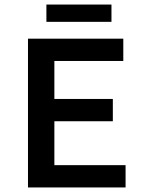

<svg xmlns="http://www.w3.org/2000/svg" viewBox="-20 -824 640 844"><path d="M103 0V-654H522V-556H219V-389H476V-291H219V-98H532V0ZM184 -728V-804H470V-728Z"/></svg>

Font: Source Code Pro Semibold
Style: Regular
Weight: 600
Monospace: yes
Designer: Paul D. Hunt, Teo Tuominen
Foundry: Adobe Systems Incorporated
Version: Version 2.030;PS 1.000;hotconv 16.6.51;makeotf.lib2.5.65220